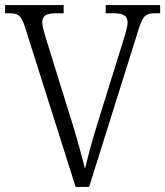

<svg xmlns="http://www.w3.org/2000/svg" viewBox="-20 -734 649 754"><path d="M77 -631 277 0H330L524 -618C542 -673 551 -682 592 -682H609V-714H395V-682H423C467 -682 481 -671 481 -645C481 -627 469 -592 464 -574L364 -253C340 -176 327 -126 314 -71C300 -124 286 -179 263 -253L162 -578C157 -596 146 -628 146 -646C146 -670 158 -682 201 -682H230V-714H0V-682H13C52 -682 63 -674 77 -631Z"/></svg>

Font: Noto Serif Khmer SemiCondensed Light
Style: Regular
Weight: 300
Width: 4
Designer: Danh Hong and the Monotype Design Team
Foundry: Monotype Imaging Inc.
Version: Version 2.004